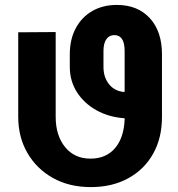

<svg xmlns="http://www.w3.org/2000/svg" viewBox="-20 -741 715 771"><path d="M344.7 10.3Q257.8 10.3 192.4 -26.4Q127 -63 90.1 -126.7Q53.2 -190.4 53.2 -271.5V-611.3L203.6 -612.3V-271.5Q203.6 -197.3 241.2 -150.6Q278.8 -104 343.3 -104Q405.3 -104 441.2 -145.3Q477.1 -186.5 480.5 -260.3V-266.1Q417 -270.5 367.2 -298.3Q317.4 -326.2 288.8 -371.1Q260.3 -416 260.3 -472.7V-522.9Q260.3 -583 284.2 -627.7Q308.1 -672.4 350.6 -696.8Q393.1 -721.2 449.2 -721.2Q532.7 -721.2 581.5 -668.2Q630.4 -615.2 630.4 -522.9V-271.5Q630.4 -186.5 594.7 -123.3Q559.1 -60.1 494.6 -24.9Q430.2 10.3 344.7 10.3ZM477.5 -371.6 480.5 -372.6V-536.1Q480.5 -600.1 439 -600.1Q418.9 -600.1 407.2 -583.7Q395.5 -567.4 395.5 -536.1V-471.7Q395.5 -431.2 417.5 -403.3Q439.5 -375.5 477.5 -371.6Z"/></svg>

Font: Roboto Slab
Style: Bold
Weight: 700
Designer: Google
Version: Version 2.000; ttfautohint (v1.8.1.43-b0c9)